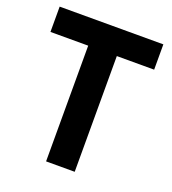

<svg xmlns="http://www.w3.org/2000/svg" viewBox="-126 -775 778 870"><g transform="rotate(20 263.0 -340.0)"><path d="M195 -558V0H333V-558H513V-680H13V-558Z"/></g></svg>

Font: Sunflower
Style: Bold
Weight: 700
Designer: JIKJI
Foundry: JIKJI
Version: Version 1.00